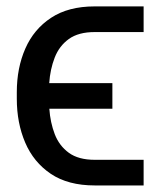

<svg xmlns="http://www.w3.org/2000/svg" viewBox="-20 -565 489 585"><path d="M268.5 -78.1H417.6V0H268.5Q187.5 0 134.9 -35.3Q82.4 -70.7 56.8 -130.5Q31.2 -190.3 31.2 -264.2V-284.1Q31.2 -358 57.2 -417.1Q83.1 -476.2 135.7 -510.8Q188.2 -545.5 268.5 -545.5H417.6V-467.3H268.5Q219.1 -467.3 189.8 -446.2Q160.5 -425.1 146.7 -389.6Q132.8 -354 130 -311.8H322.4V-233.7H130.3Q133.2 -191.8 146.8 -156.2Q160.5 -120.7 189.8 -99.4Q219.1 -78.1 268.5 -78.1Z"/></svg>

Font: Inter Alia
Style: Regular
Weight: 400
Designer: Rasmus Andersson (Latin, Greek, Cyrillic etc.) and Evan from Shavian.info (Shavian, old style figures)
Foundry: Shavian.info
Version: Version 0.001;git-37ab20767